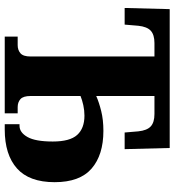

<svg xmlns="http://www.w3.org/2000/svg" viewBox="18 -772 754 831"><g transform="rotate(90 395.5 -357.0)"><path d="M139 0V-56H176Q197 -56 211 -68Q225 -80 225 -112V-648H167Q131 -648 113.5 -632Q96 -616 92 -578L87 -519H15L20 -714H621L626 -519H554L549 -578Q545 -616 527.5 -632Q510 -648 474 -648H396V-396Q423 -408 461 -417.5Q499 -427 547 -427Q651 -427 710 -376Q769 -325 769 -216Q769 -106 709.5 -53Q650 0 541 0H518V-64H525Q554 -64 573.5 -98.5Q593 -133 593 -208Q593 -282 564.5 -313.5Q536 -345 481 -345Q458 -345 435.5 -340Q413 -335 396 -328V-112Q396 -80 409.5 -68Q423 -56 444 -56H471V0Z"/></g></svg>

Font: Noto Serif SemiCondensed ExtraBold
Style: Regular
Weight: 800
Width: 4
Designer: Monotype Design Team
Foundry: Monotype Imaging Inc.
Version: Version 2.015